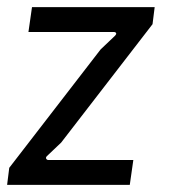

<svg xmlns="http://www.w3.org/2000/svg" viewBox="-24 -520 481 540"><path d="M-4 0 2 -48 259 -381 299 -419Q304 -424 302.5 -427Q301 -430 296 -430H56L66 -500H411L405 -452L148 -119L108 -81Q104 -77 106 -73.5Q108 -70 112 -70H351L341 0Z"/></svg>

Font: Finlandica
Style: Italic
Weight: 400
Italic angle: -8°
Designer: Niklas Ekholm, Juho Hiilivirta, Jaakko Suomalainen
Foundry: Helsinki Type Studio
Version: Version 1.064